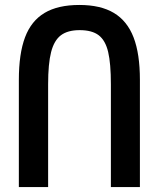

<svg xmlns="http://www.w3.org/2000/svg" viewBox="-20 -754 640 774"><path d="M544 -432V0H427V-414.5Q427 -498 416 -544.5Q405 -591 378 -611.8Q351 -632.5 301 -632.5Q253 -632.5 225.5 -611.8Q198 -591 186 -544Q174 -497 174 -414.5V0H56V-432Q56 -537.5 81 -603.8Q106 -670 159.8 -702Q213.5 -734 300 -734Q385.5 -734 439.2 -701.8Q493 -669.5 518.5 -603.2Q544 -537 544 -432Z"/></svg>

Font: JuliaMono SemiBold
Style: Regular
Weight: 600
Monospace: yes
Designer: cormullion
Foundry: corm
Version: Version 0.055; ttfautohint (v1.8.4)